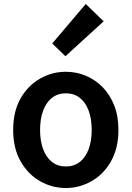

<svg xmlns="http://www.w3.org/2000/svg" viewBox="-20 -929 660 963"><path d="M310 14Q241 14 180.5 -20.5Q120 -55 83 -120.5Q46 -186 46 -277Q46 -370 83 -435Q120 -500 180.5 -534.5Q241 -569 310 -569Q362 -569 409.5 -549.5Q457 -530 494 -492.5Q531 -455 552.5 -401Q574 -347 574 -277Q574 -186 537 -120.5Q500 -55 439.5 -20.5Q379 14 310 14ZM310 -94Q351 -94 380 -116.5Q409 -139 424.5 -180.5Q440 -222 440 -277Q440 -333 424.5 -374.5Q409 -416 380 -438.5Q351 -461 310 -461Q270 -461 241 -438.5Q212 -416 196.5 -374.5Q181 -333 181 -277Q181 -222 196.5 -180.5Q212 -139 241 -116.5Q270 -94 310 -94ZM308 -647 242 -711 410 -909 500 -822Z"/></svg>

Font: Noto Sans HK Thin SemiBold
Style: Regular
Weight: 600
Version: Version 2.004-H2;hotconv 1.0.118;makeotfexe 2.5.65603